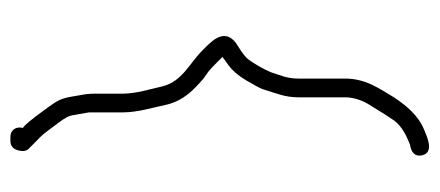

<svg xmlns="http://www.w3.org/2000/svg" viewBox="-258 -463 845 369"><g transform="rotate(-90 164.5 -278.5)"><path d="M86 -681H78C68.7 -681 62.7 -676 60 -666C57.3 -656 59 -648.7 65 -644L80 -629C86 -623.7 91.7 -617.3 97 -610L115 -586C122.2 -575.7 126.1 -570.2 128 -559L133 -530V-465C133 -435.3 143 -405.1 148 -380C156.1 -347.7 176.3 -328.6 198 -310L212 -300C216.7 -296 221 -292 225 -288L239 -274H240C236 -270.7 232 -267.7 228 -265C213.4 -255.3 203.1 -242.2 194 -227C188.1 -215.2 179.7 -204.7 176 -191C169.9 -170.6 162 -153.6 162 -128V-38C162 -22 156.2 -5.8 150 5C139.6 21.7 128.7 40.2 117 57C105.7 71.6 89 79.8 71 87C58 88.9 47.3 95.1 50.5 110C55.6 134 85.7 120 100 114C127.4 102.6 145.9 80.2 162 56C177.9 28.8 198 3 198 -38V-128C198 -150.2 205 -163.4 210 -180C216.9 -196.1 225.2 -210.2 235 -224C242.9 -233.5 257.1 -241.4 267 -248C297.2 -271.8 266.5 -297.5 251 -313C226.7 -337.3 192.6 -350.6 183 -389C178.1 -411.2 169 -439 169 -465V-518C169 -524 168.7 -530 168 -536L163 -565C159.8 -583.6 154.8 -591.9 144 -607C132.3 -622.7 119.4 -641.6 106 -655C105.3 -655.7 104.3 -656.3 103 -657C103.7 -659.7 104 -661.7 104 -663C104 -673.6 96.6 -681 86 -681Z"/></g></svg>

Font: CiSf OpenHand
Style: Regular
Weight: 400
Foundry: Cannot Into Space Fonts
Version: Version 0.7892